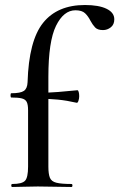

<svg xmlns="http://www.w3.org/2000/svg" viewBox="-20 -746 476 766"><path d="M29 0Q25 0 25 -6Q25 -12 29 -12Q68 -12 80 -25Q92 -38 92 -81V-306Q92 -329 86.5 -339.5Q81 -350 66.5 -353.5Q52 -357 25 -357Q22 -357 22 -365.5Q22 -374 25 -374Q62 -374 75.5 -383.5Q89 -393 90 -418Q95 -584 152 -655Q209 -726 319 -726Q374 -726 405 -711Q436 -696 436 -669Q436 -648 422 -637Q408 -626 391 -626Q369 -626 359 -637Q349 -648 341 -663Q332 -681 319.5 -693Q307 -705 281 -705Q234 -705 203.5 -643Q173 -581 173 -439V-81Q173 -52 179 -37Q185 -22 205 -17Q225 -12 265 -12Q269 -12 269 -6Q269 0 265 0Q231 0 198.5 -1Q166 -2 131 -2Q103 -2 76.5 -1Q50 0 29 0ZM286 -336Q247 -345 211.5 -348.5Q176 -352 136 -352V-376Q175 -376 211.5 -379Q248 -382 289 -386Q292 -386 294 -379Q296 -372 296 -362Q296 -353 293 -344Q290 -335 286 -336Z"/></svg>

Font: Cormorant Garamond Light SemiBold
Style: Regular
Weight: 600
Version: Version 4.001